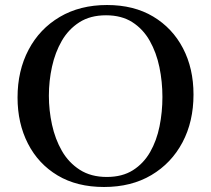

<svg xmlns="http://www.w3.org/2000/svg" viewBox="-20 -731 842 766"><path d="M752 -354Q752 -246 708 -163Q664 -80 584 -32.5Q504 15 395 15Q287 15 210 -31Q133 -77 91.5 -158Q50 -239 50 -342Q50 -449 94 -532.5Q138 -616 218.5 -663.5Q299 -711 407 -711Q514 -711 591 -665Q668 -619 710 -538.5Q752 -458 752 -354ZM628 -344Q628 -405 616 -463Q604 -521 577.5 -568Q551 -615 508 -642.5Q465 -670 403 -670Q340 -670 296.5 -642Q253 -614 226.5 -568Q200 -522 187.5 -465Q175 -408 175 -349Q175 -291 187.5 -233.5Q200 -176 227 -129Q254 -82 298.5 -53.5Q343 -25 406 -25Q468 -25 510.5 -52Q553 -79 579 -124.5Q605 -170 616.5 -227Q628 -284 628 -344Z"/></svg>

Font: Tiro Tamil
Style: Regular
Weight: 400
Designer: Tamil: Fernando Mello & Fiona Ross. Latin: John Hudson.
Foundry: Tiro Typeworks Ltd.
Version: Version 1.52